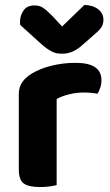

<svg xmlns="http://www.w3.org/2000/svg" viewBox="-20 -749 445 776"><path d="M209 -1Q199 2 181 4.5Q163 7 141 7Q96 7 76 -7.5Q56 -22 56 -64V-369Q56 -397 70 -417Q84 -437 109 -452Q142 -472 188.5 -483.5Q235 -495 286 -495Q390 -495 390 -425Q390 -408 385 -394Q380 -380 374 -370Q351 -375 318 -375Q289 -375 260 -368Q231 -361 209 -349ZM231 -642 321 -729Q356 -728 377 -711.5Q398 -695 398 -669Q398 -649 387.5 -635.5Q377 -622 354 -603L306 -561Q271 -532 233 -532Q221 -532 211 -533.5Q201 -535 190 -540.5Q179 -546 166.5 -555Q154 -564 138 -579L62 -648Q61 -650 61 -654Q61 -658 61 -662Q61 -686 75 -706.5Q89 -727 119 -727Q128 -727 135.5 -725.5Q143 -724 151.5 -719Q160 -714 169.5 -705.5Q179 -697 192 -684Z"/></svg>

Font: Baloo Thambi 2
Style: Bold
Weight: 700
Designer: Aadarsh Rajan and Ek Type
Foundry: Ek Type
Version: Version 1.640;hotconv 1.0.111;makeotfexe 2.5.65597; ttfautoh